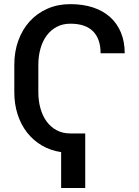

<svg xmlns="http://www.w3.org/2000/svg" viewBox="-20 -742 684 945"><path d="M326 -721.6Q388.5 -721.6 438 -705.3Q487.6 -688.9 522.2 -657.7Q556.8 -626.4 575.3 -581.7Q593.8 -536.9 593.8 -479.8H475.1Q475.1 -550.4 438 -587.9Q400.9 -625.4 326 -625.4Q288.4 -625.4 259.1 -609.7Q229.8 -594.1 209.7 -566.9Q189.6 -539.8 179.2 -502.8Q168.7 -465.9 168.7 -423.7V-288Q168.7 -245.4 179.2 -208.3Q189.6 -171.2 209.7 -143.8Q229.8 -116.5 259.1 -100.9Q288.4 -85.2 326 -85.2H399.5V183.2H280.9V6.7Q228.3 -1.1 185.9 -26.1Q143.5 -51.1 113.3 -89.7Q83.1 -128.2 66.8 -178.8Q50.4 -229.4 50.4 -288V-423.3Q50.4 -487.9 70.3 -542.6Q90.2 -597.3 126.4 -637.1Q162.6 -676.8 213.4 -699.2Q264.2 -721.6 326 -721.6Z"/></svg>

Font: Cannonade Med
Style: Regular
Weight: 500
Designer: Rasmus Andersson
Foundry: rsms
Version: Version 3.012;git-f93a4a705